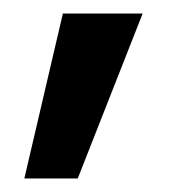

<svg xmlns="http://www.w3.org/2000/svg" viewBox="-20 -141 266 284"><path d="M16 123 73 -121H191L95 123Z"/></svg>

Font: DM Sans 16pt SemiBold
Style: Regular
Weight: 600
Version: Version 4.004;gftools[0.9.30]